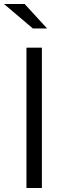

<svg xmlns="http://www.w3.org/2000/svg" viewBox="-44 -938 317 958"><path d="M88 0V-700H165V0ZM120 -796 -24 -918H79L191 -796Z"/></svg>

Font: Red Hat Text VF
Style: Regular
Weight: 400
Designer: Pentagram, MCKL
Foundry: Pentagram, MCKL
Version: Version 1.023